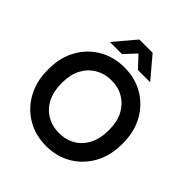

<svg xmlns="http://www.w3.org/2000/svg" viewBox="-242 -1078 1258 1258"><g transform="rotate(45 386.5 -449.0)"><path d="M387 14Q288 14 210 -32Q132 -78 87 -159Q42 -240 42 -347V-355Q42 -462 87 -542.5Q132 -623 210 -668.5Q288 -714 387 -714Q486 -714 563.5 -668.5Q641 -623 686 -542.5Q731 -462 731 -355V-347Q731 -240 686 -159Q641 -78 563.5 -32Q486 14 387 14ZM387 -106Q451 -106 500 -135Q549 -164 577 -218.5Q605 -273 605 -347V-355Q605 -429 577 -482Q549 -535 500 -564.5Q451 -594 387 -594Q324 -594 274 -564.5Q224 -535 196 -482Q168 -429 168 -355V-347Q168 -273 196 -218.5Q224 -164 274 -135Q324 -106 387 -106ZM201 -764 326 -912H449L574 -764H461L353 -879H420L313 -764Z"/></g></svg>

Font: SUSE Thin SemiBold
Style: Regular
Weight: 600
Version: Version 1.000